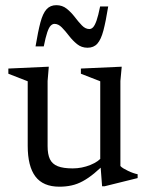

<svg xmlns="http://www.w3.org/2000/svg" viewBox="-20 -694 558 724"><path d="M159.5 -143Q159.5 -112 168.2 -93.8Q177 -75.5 197.8 -67.2Q218.5 -59 254 -59Q288.5 -59 320.8 -72Q353 -85 366.5 -104.5L384.5 -86Q358 -59 335.5 -40.5Q313 -22 292.2 -10.8Q271.5 0.5 250 5.2Q228.5 10 204 10Q142.5 10 113.5 -28.5Q84.5 -67 84.5 -144V-387.5L11.5 -416V-435.5L164 -442.5L159.5 -388.5ZM365 8.5 358 -83V-387.5L285 -416V-435.5L439 -442.5L434 -388.5V-68Q438.5 -63 446.2 -58.5Q454 -54 463.2 -49.5Q472.5 -45 481.8 -41.8Q491 -38.5 499 -37V-22.5L374 8.5ZM388 -669.5Q379 -613.5 370 -579.2Q361 -545 347.2 -529.5Q333.5 -514 310 -514Q287.5 -514 270.8 -527.5Q254 -541 240.2 -559Q226.5 -577 213.2 -590.5Q200 -604 185.5 -604Q178 -604 171.2 -597.2Q164.5 -590.5 158.2 -572.2Q152 -554 145 -519H114Q123.5 -576 132.5 -609.8Q141.5 -643.5 155.5 -659Q169.5 -674.5 192.5 -674.5Q215 -674.5 231.8 -661Q248.5 -647.5 262 -629.8Q275.5 -612 288.8 -598.2Q302 -584.5 317 -584.5Q324.5 -584.5 331 -591.2Q337.5 -598 344 -616.2Q350.5 -634.5 357.5 -669.5Z"/></svg>

Font: Newsreader 24pt
Style: Regular
Weight: 400
Designer: Hugues Gentile
Foundry: Production Type
Version: Version 1.003